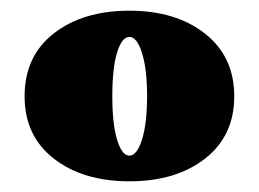

<svg xmlns="http://www.w3.org/2000/svg" viewBox="-20 -701 484 359"><path d="M26 -521Q26 -596 80.5 -638.5Q135 -681 222 -681Q309 -681 363.5 -638Q418 -595 418 -521Q418 -447 363.5 -404.5Q309 -362 222 -362Q135 -362 80.5 -404.5Q26 -447 26 -521ZM190 -521Q190 -469 199 -439.5Q208 -410 222 -410Q236 -410 245.5 -440Q255 -470 255 -521Q255 -572 245.5 -602Q236 -632 222 -632Q208 -632 199 -603Q190 -574 190 -521Z"/></svg>

Font: Arapey Black
Style: Regular
Weight: 900
Designer: Eduardo Rodriguez Tunni
Foundry: Eduardo Rodriguez Tunni
Version: Version 4.000